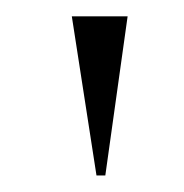

<svg xmlns="http://www.w3.org/2000/svg" viewBox="-20 -706 225 235"><path d="M136.2 -686 108.9 -491.2H98.1L67.9 -686Z"/></svg>

Font: Halibut Thin
Style: Regular
Weight: 250
Designer: Matteo Maggi
Foundry: Collletttivo
Version: Version 3.080 | FøM Fix